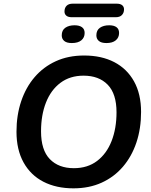

<svg xmlns="http://www.w3.org/2000/svg" viewBox="-20 -1018 825 1048"><path d="M381 10Q287 10 217 -26Q147 -62 108.5 -131.5Q70 -201 70 -299Q70 -389 95.5 -465Q121 -541 169 -597Q217 -653 285 -684Q353 -715 439 -715Q534 -715 603.5 -679Q673 -643 711.5 -574Q750 -505 750 -407Q750 -316 724.5 -240Q699 -164 651 -108Q603 -52 535 -21Q467 10 381 10ZM383 -100Q458 -100 510 -139.5Q562 -179 589 -248Q616 -317 616 -405Q616 -506 568 -555.5Q520 -605 436 -605Q362 -605 310 -566Q258 -527 231 -458.5Q204 -390 204 -301Q204 -199 252 -149.5Q300 -100 383 -100ZM612 -924H372Q352 -924 342 -932.5Q332 -941 332 -955Q332 -975 343.5 -986.5Q355 -998 377 -998H616Q637 -998 647 -989.5Q657 -981 657 -967Q657 -948 645.5 -936Q634 -924 612 -924ZM372 -783Q344 -783 330.5 -794.5Q317 -806 317 -825Q317 -853 336.5 -866.5Q356 -880 387 -880Q413 -880 427.5 -869.5Q442 -859 442 -838Q442 -813 424 -798Q406 -783 372 -783ZM561 -783Q533 -783 519.5 -794.5Q506 -806 506 -825Q506 -853 525.5 -866.5Q545 -880 576 -880Q602 -880 616 -869.5Q630 -859 630 -838Q630 -813 612 -798Q594 -783 561 -783Z"/></svg>

Font: Nunito Variable Extra Light
Style: Italic
Weight: 200
Italic angle: -9°
Designer: Vernon Adams
Foundry: Vernon Adams
Version: Version 3.602